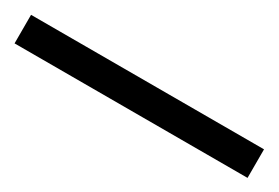

<svg xmlns="http://www.w3.org/2000/svg" viewBox="-12 -972 524 361"><g transform="rotate(30 250.0 -791.0)"><path d="M502.9 -759.8H-2.9V-821.8H502.9Z"/></g></svg>

Font: Samim FD
Style: FD
Weight: 400
Foundry: DejaVu fonts team - Redesigned by Saber Rastikerdar
Version: Version 4.00 December 17, 2020